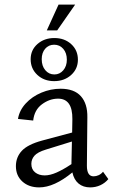

<svg xmlns="http://www.w3.org/2000/svg" viewBox="-20 -807 490 833"><path d="M294 -59Q215 6 150 6Q105 6 77 -19.5Q49 -45 49 -86Q49 -125 74.5 -152.5Q100 -180 162 -197L293 -232L294 -290Q295 -379 232 -379Q195 -379 162 -354.5Q129 -330 124 -284L58 -291Q64 -328 91.5 -358Q119 -388 159.5 -405Q200 -422 243 -422Q302 -422 331 -389.5Q360 -357 359 -298L357 -88Q357 -42 386 -42Q397 -42 408 -47Q419 -52 427 -62L450 -30Q436 -13 415.5 -3.5Q395 6 371 6Q341 6 321 -10.5Q301 -27 294 -59ZM216 -642Q260 -642 289 -615.5Q318 -589 318 -548Q318 -508 288.5 -481.5Q259 -455 215 -455Q171 -455 142 -482Q113 -509 113 -550Q113 -590 142.5 -616Q172 -642 216 -642ZM174 -46Q197 -46 225.5 -58.5Q254 -71 290 -95V-101L292 -193L179 -158Q143 -147 129.5 -131.5Q116 -116 116 -96Q116 -72 132.5 -59Q149 -46 174 -46ZM216 -484Q239 -484 254.5 -502Q270 -520 270 -548Q270 -577 254.5 -595Q239 -613 215 -613Q191 -613 176 -595.5Q161 -578 161 -550Q161 -521 176.5 -502.5Q192 -484 216 -484ZM234 -787H306L228 -675H183Z"/></svg>

Font: QiushuiShotai Bright
Style: Regular
Weight: 400
Designer: Christian Thalmann (Catharsis Fonts)
Version: Version 1.250;